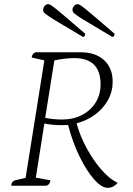

<svg xmlns="http://www.w3.org/2000/svg" viewBox="-20 -892 638 922"><path d="M497 10Q468 10 432.5 -30Q397 -70 363 -138.5Q329 -207 307 -292Q291 -291 275 -291Q255 -291 232.5 -293Q210 -295 193 -299L152 -39L222 -26Q219 -4 202 0H34Q35 -21 52 -26L103 -38L193 -602L132 -616Q135 -637 152 -641H367Q439 -641 480 -603Q521 -565 521 -500Q521 -452 498.5 -411.5Q476 -371 437 -342Q398 -313 348 -300Q359 -257 380 -212.5Q401 -168 428 -128Q455 -88 485 -58Q515 -28 545 -14Q538 -5 525.5 2.5Q513 10 497 10ZM336 -613Q316 -613 290 -610Q264 -607 241 -602L197 -326Q211 -323 233.5 -320.5Q256 -318 278 -318Q332 -318 374 -340Q416 -362 439.5 -400Q463 -438 463 -487Q463 -613 336 -613ZM519 -715Q530 -715 530 -730Q471 -781 437 -810Q403 -839 386.5 -852Q370 -865 363.5 -868.5Q357 -872 352 -872Q343 -872 335.5 -863.5Q328 -855 328 -844Q328 -838 332 -832.5Q336 -827 353.5 -815Q371 -803 410 -780Q449 -757 519 -715ZM378 -715Q389 -715 389 -730Q330 -781 296 -810Q262 -839 245.5 -852Q229 -865 222.5 -868.5Q216 -872 211 -872Q202 -872 194.5 -863.5Q187 -855 187 -844Q187 -838 191 -832.5Q195 -827 212.5 -815Q230 -803 269 -780Q308 -757 378 -715Z"/></svg>

Font: Petrona ExtraLight
Style: Italic
Weight: 200
Italic angle: -9°
Designer: Ringo R. Seeber
Foundry: Ringo R. Seeber
Version: Version 2.001; ttfautohint (v1.8.3)